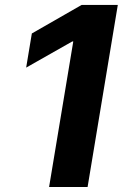

<svg xmlns="http://www.w3.org/2000/svg" viewBox="-20 -747 529 767"><path d="M450.6 -727.3H306.1L107.2 -613.3L84.5 -476.9L268.5 -581.3H272.7L176.1 0H329.9Z"/></svg>

Font: Magic Ui Pro
Style: Bold Italic
Weight: 700
Italic angle: -9.39999°
Designer: Stefan Endress, Andreas Faust
Version: Version 1.000;FEAKit 1.0